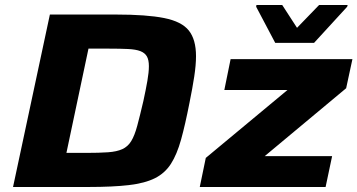

<svg xmlns="http://www.w3.org/2000/svg" viewBox="-20 -746 1426 766"><path d="M32 0 179 -688H442Q565 -688 635 -674Q705 -660 733.5 -624Q762 -588 762 -522Q762 -487 755 -441Q748 -395 736 -336Q719 -249 702.5 -189.5Q686 -130 662 -92.5Q638 -55 598 -35Q558 -15 494 -7.5Q430 0 332 0ZM245 -136H323Q376 -136 411 -138.5Q446 -141 468 -151Q490 -161 503.5 -183Q517 -205 527.5 -244Q538 -283 552 -343Q562 -389 568 -423.5Q574 -458 574 -482Q574 -507 566 -521Q558 -535 540 -542Q522 -549 490.5 -550.5Q459 -552 413 -552H333ZM777 0 801 -116 1127 -387H875L900 -510H1386L1361 -394L1036 -123H1305L1279 0ZM1078 -575 1002 -719 1003 -726H1106L1165 -635L1253 -726H1367L1365 -719L1233 -575Z"/></svg>

Font: Saira Expanded
Style: Bold Italic
Weight: 700
Width: 7
Italic angle: -12°
Designer: Hector Gatti with collaboration of the Omnibus-Type team
Foundry: Omnibus-Type
Version: Version 1.101